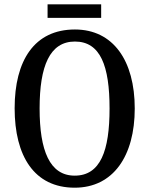

<svg xmlns="http://www.w3.org/2000/svg" viewBox="-20 -862 694 892"><path d="M201 -779H450V-842H201ZM327 10C506 10 606 -137 606 -358C606 -580 506 -725 328 -725C139 -725 48 -580 48 -359C48 -137 139 10 327 10ZM327 -46C211 -46 164 -162 164 -358C164 -555 211 -669 328 -669C447 -669 489 -555 489 -358C489 -162 447 -46 327 -46Z"/></svg>

Font: Noto Serif Myanmar Condensed Medium
Style: Regular
Weight: 500
Width: 3
Designer: Ben Mitchell and the Monotype Design Team
Foundry: Monotype Imaging Inc.
Version: Version 2.106